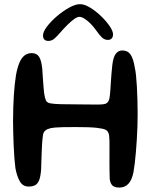

<svg xmlns="http://www.w3.org/2000/svg" viewBox="-20 -868 706 900"><path d="M539.7 11.2Q518.1 11.2 507.8 2.2Q497.6 -6.8 494.4 -28.1Q493.7 -45.8 493.4 -65.6Q493.1 -85.5 493.1 -105.7Q493.1 -125.9 493.2 -145Q493.2 -164.1 493.2 -180.4Q493.3 -196.8 493.1 -208.4Q492.8 -234.3 488.2 -245.1Q483.6 -255.9 473.9 -260.3Q463 -265.4 432.8 -268.9Q402.6 -272.4 336.1 -272.4Q298.5 -272.4 275.2 -271.9Q251.9 -271.4 238.2 -270.2Q224.6 -268.9 216.8 -267.1Q209.1 -265.3 202.5 -262.4Q195.6 -259.7 189.1 -252.8Q182.6 -246 180.9 -230.6Q179.6 -222.8 178.7 -212.3Q177.8 -201.8 177 -188.5Q176.2 -175.2 175.6 -158.4Q175 -141.6 174.2 -120.8Q173.5 -100 172.8 -74.7Q170.5 -41.2 163.6 -23.7Q156.7 -6.2 144.5 0.2Q132.3 6.5 114.1 6.5Q86.7 6.5 72.7 -18.3Q58.8 -43.1 52.2 -80.2Q49.6 -100.1 47.4 -128Q45.2 -155.9 44 -186.8Q42.8 -217.6 42 -247Q41.2 -276.3 41.2 -299.1Q41.2 -333.3 42.2 -363.9Q43.1 -394.4 44.9 -421.6Q46.8 -448.8 49.2 -472.3Q51.7 -495.9 54.9 -515.6Q61.1 -550.2 70.6 -573Q80.1 -595.9 94.3 -607.4Q108.6 -619 128.5 -619Q151.4 -619 162.6 -602.7Q173.8 -586.3 178.1 -545.7Q179.1 -530.8 180 -516.1Q180.9 -501.4 182 -487.5Q183.1 -473.7 184 -461.9Q184.8 -450.1 185.8 -441.1Q186.8 -432.1 187.7 -426.6Q190.4 -408.7 195.1 -397.9Q199.8 -387.2 213.4 -384Q231 -380.4 265.1 -379.6Q299.2 -378.8 337.4 -378.8Q368.8 -378.8 396.5 -378.2Q424.1 -377.6 444.4 -378Q464.8 -378.4 473.4 -381.2Q482.7 -384.4 488.2 -393.6Q493.7 -402.9 495.6 -425.4Q496.7 -435.8 497.6 -450.5Q498.5 -465.2 499.7 -483.5Q500.9 -501.8 502.5 -522Q504.1 -542.2 506.5 -563.5Q511 -601.1 523 -616.3Q535 -631.5 553.1 -631.5Q578.3 -631.5 591.7 -612.7Q605.1 -593.8 612.1 -549.9Q615.2 -536.8 617.6 -514.3Q620 -491.9 621.6 -462.7Q623.2 -433.4 624.2 -400.2Q625.2 -367.1 625.2 -332.8Q625.2 -305.1 624.2 -274.8Q623.1 -244.4 621.3 -214.2Q619.5 -183.9 617.1 -155.8Q614.6 -127.6 611.8 -103.7Q609 -79.7 605.8 -61.6Q598 -22.8 581.2 -5.8Q564.4 11.2 539.7 11.2ZM206.9 -676.2Q181.6 -676.2 181.6 -702.1Q181.6 -718.4 199.9 -743Q218.2 -767.5 246.3 -791.6Q274.4 -815.6 303.9 -832.1Q333.3 -848.5 355 -848.5Q375.6 -848.5 402 -832.6Q428.4 -816.6 453.1 -793Q477.8 -769.3 493.8 -745.8Q509.9 -722.2 509.9 -706.8Q509.9 -694.7 503.4 -687.8Q497 -680.9 486.2 -680.9Q469.7 -680.9 457.8 -692.4Q445.9 -703.9 429.6 -727.1Q418.9 -742.3 404.9 -756.6Q390.9 -770.8 376.9 -779.9Q362.9 -789.1 351.8 -789.1Q342.1 -789.1 327.1 -778.2Q312 -767.2 295.7 -751.1Q279.3 -734.9 265.2 -718.4Q246.6 -696.7 234.4 -686.5Q222.1 -676.2 206.9 -676.2Z"/></svg>

Font: Gluten Thin
Style: Regular
Weight: 100
Designer: Tyler Finck
Foundry: Etcetera Type Company
Version: Version 1.300